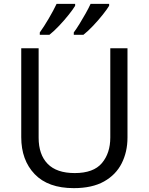

<svg xmlns="http://www.w3.org/2000/svg" viewBox="-20 -964 771 994"><path d="M640 -252Q640 -178 610 -118.5Q580 -59 518.5 -24.5Q457 10 362 10Q229 10 159.5 -62.5Q90 -135 90 -254V-714H180V-251Q180 -164 226.5 -116Q273 -68 367 -68Q464 -68 507.5 -119.5Q551 -171 551 -252V-714H640ZM545 -934Q535 -917 512 -888Q489 -859 462 -830.5Q435 -802 412 -784H362V-796Q376 -815 392 -841Q408 -867 423.5 -894.5Q439 -922 449 -944H545ZM369 -934Q359 -917 336 -888Q313 -859 286 -830.5Q259 -802 236 -784H186V-796Q207 -825 232 -867.5Q257 -910 273 -944H369Z"/></svg>

Font: Noto Sans Carian
Style: Regular
Weight: 400
Designer: Monotype Design Team
Foundry: Monotype Imaging Inc.
Version: Version 2.002; ttfautohint (v1.8.4.7-5d5b)